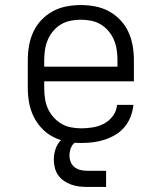

<svg xmlns="http://www.w3.org/2000/svg" viewBox="-20 -558 640 760"><path d="M302 8Q273 8 244.5 2.5Q216 -3 190.5 -16Q165 -29 145 -50.5Q125 -72 112.5 -98Q100 -124 95 -152.5Q90 -181 90 -210V-320Q90 -349 95 -377.5Q100 -406 112 -432Q124 -458 144 -479Q164 -500 189 -513.5Q214 -527 242.5 -532.5Q271 -538 300 -538Q329 -538 357.5 -532.5Q386 -527 411 -513.5Q436 -500 456 -479Q476 -458 488 -432Q500 -406 505 -377.5Q510 -349 510 -320V-236H155V-210Q155 -189 158 -168.5Q161 -148 169 -129.5Q177 -111 191 -95Q205 -79 222.5 -68.5Q240 -58 260.5 -54Q281 -50 302 -50Q325 -50 348.5 -54Q372 -58 392.5 -69Q413 -80 427.5 -100Q442 -120 443 -143H508Q506 -120 497.5 -97.5Q489 -75 474 -56.5Q459 -38 438.5 -25.5Q418 -13 395.5 -5.5Q373 2 349.5 5Q326 8 302 8ZM155 -294H445V-320Q445 -340 442 -360.5Q439 -381 431 -400Q423 -419 409.5 -435Q396 -451 378.5 -461.5Q361 -472 340.5 -476Q320 -480 300 -480Q280 -480 259.5 -476Q239 -472 221.5 -461.5Q204 -451 190.5 -435Q177 -419 169 -400Q161 -381 158 -360.5Q155 -340 155 -320ZM325 182Q309 182 293 180Q277 178 261.5 172.5Q246 167 232.5 157.5Q219 148 210 135Q201 122 197 106Q193 90 193 74Q193 52 200 31.5Q207 11 222 -4Q237 -19 258 -25.5Q279 -32 300 -32V0Q290 0 280.5 4.5Q271 9 265.5 18Q260 27 257.5 37Q255 47 255 57Q255 71 260 83.5Q265 96 275.5 104Q286 112 299 115Q312 118 325 118H400V182Z"/></svg>

Font: Iosevka Curly Slab LtEx
Style: Regular
Weight: 300
Width: 7
Monospace: yes
Designer: Belleve Invis
Foundry: Belleve Invis
Version: Version 11.1.0; ttfautohint (v1.8.3)